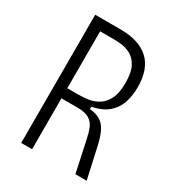

<svg xmlns="http://www.w3.org/2000/svg" viewBox="-162 -758 783 856"><g transform="rotate(30 230.0 -330.0)"><path d="M77 0V-660H207Q303 -660 353 -614Q403 -568 403 -474Q403 -433 391.5 -396.5Q380 -360 350.5 -333.5Q321 -307 267 -296V-284Q310 -281 336.5 -256Q363 -231 379 -158L414 0H356L321 -163Q315 -192 305.5 -214.5Q296 -237 275.5 -249.5Q255 -262 215 -262H133V0ZM133 -314H184Q204 -314 231.5 -316.5Q259 -319 285 -332.5Q311 -346 328.5 -377Q346 -408 346 -464Q346 -518 330.5 -547Q315 -576 291 -589Q267 -602 242 -604.5Q217 -607 198 -607H133Z"/></g></svg>

Font: Bricolage Grotesque 10pt Condensed ExtraLight
Style: Regular
Weight: 200
Width: 3
Designer: Mathieu Triay
Foundry: Atelier Triay
Version: Version 1.000; ttfautohint (v1.8.4.7-5d5b);gftools[0.9.32]